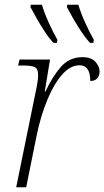

<svg xmlns="http://www.w3.org/2000/svg" viewBox="-20 -786 438 806"><path d="M135 -426Q137 -436 138.5 -448.5Q140 -461 140 -472Q140 -497 126.5 -504Q113 -511 75 -511H56L62 -536H190L168 -402H171Q199 -463 235 -504.5Q271 -546 326 -546Q363 -546 380.5 -526.5Q398 -507 398 -486Q398 -468 388 -457Q378 -446 359 -446Q359 -512 314 -512Q275 -512 240.5 -472.5Q206 -433 178.5 -366.5Q151 -300 134 -218L90 0H48ZM358 -606Q341 -624 321.5 -653Q302 -682 286 -710.5Q270 -739 261 -756L262 -766H309Q319 -732 338 -690Q357 -648 374 -619L372 -606ZM205 -606Q187 -624 168 -653Q149 -682 133 -710.5Q117 -739 108 -756L109 -766H156Q166 -732 185 -690Q204 -648 221 -619L219 -606Z"/></svg>

Font: Noto Serif ExtraLight
Style: Italic
Weight: 200
Italic angle: -12°
Designer: Monotype Design Team
Foundry: Monotype Imaging Inc.
Version: Version 2.014; ttfautohint (v1.8.4.7-5d5b)